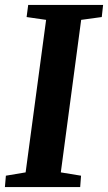

<svg xmlns="http://www.w3.org/2000/svg" viewBox="-24 -763 440 783"><path d="M-4 0 0 -46.5 80.5 -60 164 -682 84.5 -693.5 91 -743H396.5L391 -693.5L307 -682L224 -60L306.5 -46.5L303 0Z"/></svg>

Font: Merriweather
Style: Bold Italic
Weight: 700
Italic angle: -7.8°
Version: Version 2.101